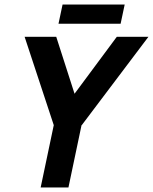

<svg xmlns="http://www.w3.org/2000/svg" viewBox="-20 -830 677 850"><path d="M310 -415 497 -667H637L342 -276H341L283 0H160L218 -276L89 -667H229ZM257 -810H532L514 -725H239Z"/></svg>

Font: Epunda Sans SemiBold
Style: Italic
Weight: 600
Italic angle: -12.0243°
Designer: Simon Atzbach
Foundry: typofactur
Version: Version 2.204; ttfautohint (v1.8.4.7-5d5b)